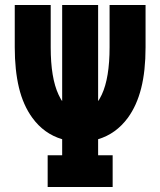

<svg xmlns="http://www.w3.org/2000/svg" viewBox="-20 -749 642 769"><path d="M170.9 -127H229V-191.4Q156.2 -212.9 109.4 -277.3Q72.8 -327.6 55.9 -397.9Q39.1 -468.3 39.1 -559.6V-729H183.1V-559.6Q183.1 -437 214.4 -370.1Q216.8 -365.2 221.2 -356.7Q225.6 -348.1 229 -344.2V-729H373V-344.2Q376.5 -348.6 380.4 -356Q384.3 -363.3 387.7 -370.1Q418.9 -437 418.9 -559.6V-729H563V-559.6Q563 -464.8 545.4 -395.5Q527.8 -326.2 492.2 -277.3Q444.8 -212.9 373 -191.4V-127H431.2V0H170.9Z"/></svg>

Font: Hack
Style: Bold
Weight: 700
Monospace: yes
Designer: Christopher Simpkins
Foundry: Christopher Simpkins
Version: Version 2.017